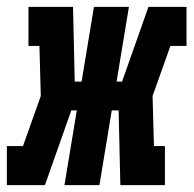

<svg xmlns="http://www.w3.org/2000/svg" viewBox="-45 -540 565 560"><path d="M86 0H-25V-114H22L74 -260L70 -406H38V-520H168L173 -302H193L229 -520H331L295 -302H311L388 -520H499V-406H452L400 -260L404 -114H436V0H306L301 -218H281L245 0H143L179 -218H163Z"/></svg>

Font: Iosevka Curly Slab Heavy
Style: Italic
Weight: 900
Italic angle: -9°
Monospace: yes
Designer: Belleve Invis
Foundry: Belleve Invis
Version: Version 22.1.2; ttfautohint (v1.8.4)